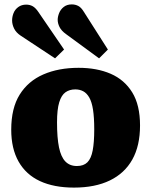

<svg xmlns="http://www.w3.org/2000/svg" viewBox="-20 -838 687 872"><path d="M316 14Q225 14 161.5 -15.5Q98 -45 64.5 -104Q31 -163 31 -249Q31 -347 69.5 -408.5Q108 -470 177 -500Q246 -530 337 -530Q420 -530 482.5 -503Q545 -476 580.5 -418.5Q616 -361 616 -268Q616 -176 581 -113.5Q546 -51 479 -18.5Q412 14 316 14ZM329 -84Q360 -84 377 -101Q394 -118 401 -155Q408 -192 408 -250Q408 -304 402.5 -339.5Q397 -375 385.5 -395Q374 -415 358 -423.5Q342 -432 322 -432Q296 -432 277.5 -419Q259 -406 249 -373.5Q239 -341 239 -282Q239 -212 248 -168.5Q257 -125 277 -104.5Q297 -84 329 -84ZM230 -573 74 -676Q53 -690 44 -708.5Q35 -727 35 -745Q35 -762 41.5 -778.5Q48 -795 63 -806Q78 -817 99 -817Q115 -817 128 -810Q141 -803 154 -784L271 -613ZM430 -573 280 -683Q259 -698 250.5 -715Q242 -732 242 -748Q242 -762 248.5 -778.5Q255 -795 269.5 -806.5Q284 -818 306 -818Q322 -818 335.5 -811Q349 -804 361 -784L470 -613Z"/></svg>

Font: Literata 18pt ExtraBold
Style: Regular
Weight: 800
Designer: Latin by Veronika Burian and Jose Scaglione. Greek by Irene Vlachou. Cyrillic by Vera Evstafieva.
Foundry: TypeTogether
Version: Version 3.103;gftools[0.9.29]